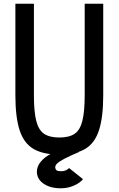

<svg xmlns="http://www.w3.org/2000/svg" viewBox="-20 -820 640 1036"><path d="M300 14Q212 14 160 -17Q108 -48 85.5 -118.5Q63 -189 63 -306V-800H163V-306Q163 -218 175.5 -168Q188 -118 218 -98Q248 -78 300 -78Q353 -78 382.5 -98Q412 -118 424.5 -168Q437 -218 437 -306V-800H537V-306Q537 -189 514.5 -118.5Q492 -48 440.5 -17Q389 14 300 14ZM309 196Q251 196 215 171Q179 146 179 106Q179 78 200 52.5Q221 27 255.5 9.5Q290 -8 328 -12L407 0Q357 21 328.5 36Q300 51 288.5 62Q277 73 278 85Q279 94 285.5 99Q292 104 310 104Q324 104 335 99Q346 94 353 87L428 147Q409 169 376.5 182.5Q344 196 309 196Z"/></svg>

Font: Victor Mono Thin
Style: Regular
Weight: 100
Monospace: yes
Designer: Rune Bjørnerås
Version: Version 1.561;gftools[0.9.30]